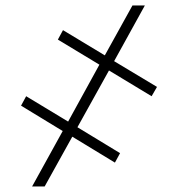

<svg xmlns="http://www.w3.org/2000/svg" viewBox="-20 -675 644 695"><path d="M374.5 -419.9 260.3 -214.4 414.6 -120.6 396 -86.4 241.7 -180.2 141.6 0H96.2L207 -200.7L56.2 -292.5L74.7 -326.7L226.6 -234.9L339.8 -440.9L189.5 -531.7L208 -565.9L359.4 -474.6L459.5 -655.3H504.4L393.1 -453.6L548.3 -360.4L528.8 -326.7Z"/></svg>

Font: Inter Extra Light
Style: Regular
Weight: 200
Designer: Rasmus Andersson
Foundry: rsms
Version: Version 4.000;git-3c8e0fc